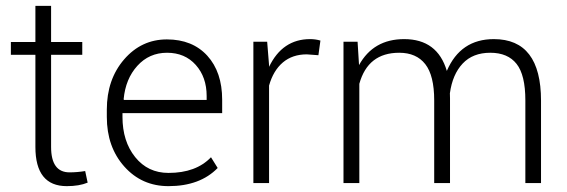

<svg xmlns="http://www.w3.org/2000/svg" viewBox="-20 -616 1907 646"><path d="M99.1 -596.2H151.9V-474.6H256.8V-431.6H151.9V-121.6Q151.9 -36.1 213.9 -36.1Q239.7 -36.1 266.6 -40.5L274.9 -1.5Q246.6 10.3 204.6 10.3Q99.1 10.3 99.1 -121.6V-431.6H16.6V-474.6H99.1Z M675.3 -293Q675.3 -356.4 638.7 -397.5Q602.1 -438.5 542 -438.5Q481.9 -438.5 442.1 -394.5Q402.3 -350.6 396 -282.2L397 -279.8H675.3ZM546.9 10.3Q457 10.3 398.2 -55.7Q339.4 -121.6 339.4 -222.7V-247.1Q339.4 -348.6 397.5 -416Q455.6 -483.4 541.5 -483.4Q627.4 -483.4 677.5 -428.5Q727.5 -373.5 727.5 -280.3V-235.4H392.1V-222.7Q392.1 -140.6 434.8 -87.4Q477.5 -34.2 546.9 -34.2Q639.6 -34.2 689.9 -86.9L712.4 -50.8Q652.8 10.3 546.9 10.3Z M885.3 0H832.5V-475.6H878.9L885.3 -396.5V-391.1Q930.2 -484.4 1023.4 -484.4Q1041.5 -484.4 1058.1 -479.5L1051.3 -430.2L1012.2 -433.1Q963.9 -433.1 931.6 -405.8Q899.4 -378.4 885.3 -328.1Z M1493.7 -302.2 1494.1 -285.2V0H1440.9V-278.3Q1440.9 -361.8 1410.9 -400.1Q1380.9 -438.5 1323.2 -438.5Q1217.8 -438.5 1189 -334V0H1135.7V-475.6H1183.1L1188 -397Q1236.3 -484.4 1339.8 -484.4Q1451.7 -484.4 1483.4 -377.4Q1529.3 -484.4 1641.6 -484.4Q1800.3 -484.4 1800.3 -277.3V0H1747.6V-278.3Q1747.6 -363.8 1718 -401.1Q1688.5 -438.5 1629.6 -438.5Q1570.8 -438.5 1536.6 -402.1Q1502.4 -365.7 1493.7 -302.2Z"/></svg>

Font: Yantramanav Light
Style: Regular
Weight: 300
Version: Version 1.001;PS 1.0;hotconv 1.0.72;makeotf.lib2.5.5900; ttf